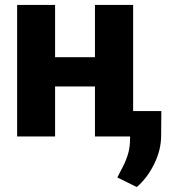

<svg xmlns="http://www.w3.org/2000/svg" viewBox="-20 -548 697 771"><path d="M414.1 -318.4V-200.7H147.9V-318.4ZM201.2 -528.3V0H48.8V-528.3ZM514.6 -528.3V0H361.3V-528.3ZM627.9 -102.1 627 -2.4Q627 54.2 599.1 110.6Q571.3 167 529.3 203.1L451.2 164.6Q462.4 142.1 474.4 119.4Q486.3 96.7 494.4 69.3Q502.4 42 502.4 5.4V-102.1Z"/></svg>

Font: Roboto ExtraBold
Style: Regular
Weight: 800
Designer: Christian Robertson
Foundry: Google
Version: Version 3.009; 2024